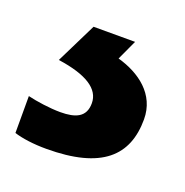

<svg xmlns="http://www.w3.org/2000/svg" viewBox="-66 -149 339 352"><g transform="rotate(20 103.5 27.0)"><path d="M207 35C207 -14 168 -42 125 -54L143 -93H62L23 -14C79 -6 107 12 107 40C107 67 88 75 58 75C38 75 10 71 -6 67V139C10 144 32 147 57 147C165 147 207 106 207 35Z"/></g></svg>

Font: Noto Sans Kannada UI SemiBold
Style: Regular
Weight: 600
Designer: Jelle Bosma - Monotype Design Team
Foundry: Monotype Imaging Inc.
Version: Version 2.005